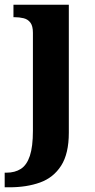

<svg xmlns="http://www.w3.org/2000/svg" viewBox="-40 -556 405 816"><path d="M-20.1 240V177.9H-13Q23.5 177.9 48.7 161.7Q73.9 145.5 86.9 106.4Q99.9 67.3 99.9 -0.3V-416.8Q99.9 -445.6 89.2 -459.8Q78.5 -474.1 60.5 -478.5Q42.5 -483 21.1 -483H17.2V-536H252.5V8Q252.5 97 219.9 148Q187.3 199 130.5 219.5Q73.6 240 0.1 240Z"/></svg>

Font: Noto Serif Gurmukhi
Style: Regular
Weight: 400
Designer: Vaibhav Singh and the Monotype Design Team
Foundry: Monotype Imaging Inc.
Version: Version 2.003